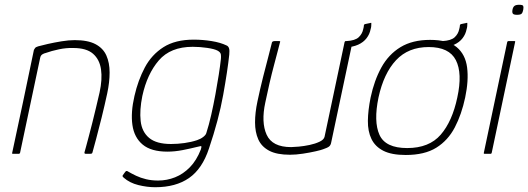

<svg xmlns="http://www.w3.org/2000/svg" viewBox="-20 -644 2212 804"><path d="M34 0Q32 0 31 -1Q30 -2 31 -4Q54 -112 77 -219.5Q100 -327 122 -435Q124 -439 127 -443Q130 -447 140 -450Q154 -454 180.5 -460Q207 -466 237.5 -471Q268 -476 293 -476Q348 -476 380 -459Q412 -442 425.5 -411.5Q439 -381 439 -340.5Q439 -300 429 -253Q418 -202 405.5 -151.5Q393 -101 382.5 -62Q372 -23 367 -5Q366 -2 364 -1Q362 0 357 0H339Q332 0 334 -7Q336 -13 340.5 -30.5Q345 -48 352 -73.5Q359 -99 366.5 -129.5Q374 -160 382 -193Q390 -226 397 -257Q409 -312 403 -353.5Q397 -395 369.5 -419Q342 -443 287 -443Q258 -444 227 -437.5Q196 -431 171 -422Q165 -421 157.5 -416.5Q150 -412 148 -401Q127 -302 106 -202.5Q85 -103 64 -4Q63 -2 62 -1Q61 0 59 0Z M543 -242Q558 -308 586.5 -361.5Q615 -415 664.5 -446.5Q714 -478 791 -478Q829 -478 866 -472Q903 -466 928 -454Q936 -451 939 -442Q942 -433 940 -415Q933 -349 914.5 -246Q896 -143 855 -22Q827 63 771.5 101.5Q716 140 630 140Q596 140 559.5 131Q523 122 498 100Q493 95 493 93.5Q493 92 494 90Q496 87 498 84.5Q500 82 502 79Q504 76 506 74Q508 72 510.5 72Q513 72 514 73Q531 83 550 92Q569 101 592 106.5Q615 112 642 112Q679 112 713 98.5Q747 85 775 56.5Q803 28 821 -18Q821 -20 822 -22Q823 -24 823 -26Q825 -33 819.5 -32Q814 -31 806 -29Q778 -22 745 -15.5Q712 -9 681 -9Q613 -9 577.5 -38.5Q542 -68 534.5 -120.5Q527 -173 543 -242ZM576 -242Q564 -183 569 -137.5Q574 -92 604.5 -66.5Q635 -41 696 -41Q724 -41 752.5 -45Q781 -49 805 -57Q820 -62 831 -70.5Q842 -79 844 -87Q855 -121 864.5 -163Q874 -205 882 -248.5Q890 -292 896 -330.5Q902 -369 905 -397Q906 -405 905 -415Q904 -425 891 -432Q878 -439 847.5 -443.5Q817 -448 787 -448Q694 -448 645 -391Q596 -334 576 -242Z M1194 4Q1139 4 1107 -13Q1075 -30 1061.5 -60.5Q1048 -91 1048 -131.5Q1048 -172 1058 -219Q1069 -271 1081.5 -321Q1094 -371 1104.5 -410Q1115 -449 1119 -467Q1121 -470 1123.5 -471Q1126 -472 1130 -472H1147Q1152 -472 1153 -471Q1154 -470 1152 -465Q1150 -457 1143.5 -432Q1137 -407 1127.5 -371.5Q1118 -336 1108.5 -295Q1099 -254 1091 -215Q1073 -132 1096.5 -80Q1120 -28 1199 -28Q1209 -28 1231 -30Q1253 -32 1276.5 -37Q1300 -42 1318 -50.5Q1336 -59 1339 -71L1423 -468Q1424 -470 1425 -471Q1426 -472 1427 -472H1453Q1455 -472 1456 -471Q1457 -470 1456 -468L1367 -48Q1365 -36 1358 -30.5Q1351 -25 1333 -19Q1326 -16 1302 -10.5Q1278 -5 1248.5 -0.5Q1219 4 1194 4ZM1532 -548Q1535 -550 1535 -546Q1535 -540 1534.5 -534Q1534 -528 1532 -522Q1528 -501 1515 -484Q1502 -467 1480 -457Q1458 -447 1425 -445Q1422 -445 1423 -448L1427 -469Q1429 -472 1431 -472Q1467 -474 1482 -488Q1497 -502 1501 -522Q1502 -526 1503 -530.5Q1504 -535 1504 -539Q1504 -541 1508 -543Z M1679 5Q1620 5 1585.5 -12.5Q1551 -30 1535.5 -62Q1520 -94 1520.5 -138Q1521 -182 1532 -236Q1547 -307 1577 -361.5Q1607 -416 1657 -446.5Q1707 -477 1781 -477Q1856 -477 1892.5 -446.5Q1929 -416 1936 -361.5Q1943 -307 1928 -236Q1913 -165 1884.5 -110.5Q1856 -56 1807 -25.5Q1758 5 1679 5ZM1685 -24Q1777 -24 1825.5 -80Q1874 -136 1895 -236Q1917 -337 1889 -392Q1861 -447 1775 -447Q1690 -447 1638.5 -392Q1587 -337 1565 -236Q1544 -135 1569 -79.5Q1594 -24 1685 -24ZM1934 -548Q1937 -550 1937 -546Q1937 -540 1936.5 -534Q1936 -528 1934 -522Q1930 -501 1917 -484Q1904 -467 1882 -457Q1860 -447 1827 -445Q1824 -445 1825 -448L1829 -469Q1831 -472 1833 -472Q1869 -474 1884 -488Q1899 -502 1903 -522Q1904 -526 1905 -530.5Q1906 -535 1906 -539Q1906 -541 1910 -543Z M2171 -603Q2169 -592 2164.5 -587Q2160 -582 2145 -582Q2131 -582 2127.5 -587Q2124 -592 2126 -603Q2128 -614 2134 -619Q2140 -624 2154 -624Q2169 -624 2171 -619Q2173 -614 2171 -603ZM2039 -4Q2038 0 2035 0H2009Q2005 0 2006 -4L2104 -468Q2105 -472 2109 -472H2135Q2136 -472 2137 -471Q2138 -470 2137 -468Z"/></svg>

Font: Glory Thin
Style: Italic
Weight: 100
Italic angle: -12°
Designer: Robert Leuschke
Foundry: Robert Leuschke
Version: Version 1.011